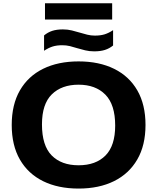

<svg xmlns="http://www.w3.org/2000/svg" viewBox="-20 -1116 938 1146"><path d="M449 9.5Q327 9.5 237.5 -34.5Q148 -78.5 99 -163.2Q50 -248 50 -370Q50 -492 99 -576.8Q148 -661.5 237.5 -705.5Q327 -749.5 449 -749.5Q571.5 -749.5 661.2 -705.2Q751 -661 799.8 -576.2Q848.5 -491.5 848.5 -370Q848.5 -248.5 799.2 -163.8Q750 -79 660.5 -34.8Q571 9.5 449 9.5ZM449 -129.5Q552 -129.5 609.8 -188Q667.5 -246.5 667.5 -366.5Q667.5 -491.5 609 -551Q550.5 -610.5 449 -610.5Q348 -610.5 289.2 -552.8Q230.5 -495 230.5 -373.5Q230.5 -247 288.5 -188.2Q346.5 -129.5 449 -129.5ZM542.5 -809.5Q513.5 -809.5 488.8 -815.5Q464 -821.5 440.5 -828.5Q419 -835.5 397.2 -840.8Q375.5 -846 351.5 -846Q318 -846 293.2 -838Q268.5 -830 243 -813V-904.5Q265 -923 291.8 -931.8Q318.5 -940.5 355.5 -940.5Q384.5 -940.5 409.2 -934.2Q434 -928 457.5 -921Q479 -914.5 500.8 -909Q522.5 -903.5 546.5 -903.5Q580 -903.5 604.8 -911.2Q629.5 -919 655 -936V-844.5Q633 -826.5 606.2 -818Q579.5 -809.5 542.5 -809.5ZM248.5 -999.5V-1096.5H649.5V-999.5Z"/></svg>

Font: Encode Sans Expanded Expanded
Style: Bold
Weight: 700
Width: 7
Designer: Multiple Designers
Foundry: Impallari Type
Version: Version 3.000; ttfautohint (v1.8.3) -l 8 -r 50 -G 200 -x 14 